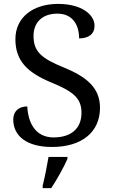

<svg xmlns="http://www.w3.org/2000/svg" viewBox="-20 -744 584 985"><path d="M247 10C397 10 493 -64 493 -191C493 -294 424 -350 307 -398C191 -445 152 -480 152 -560C152 -629 197 -674 274 -674C358 -674 386 -609 386 -547C434 -547 465 -569 465 -612C465 -670 397 -724 278 -724C152 -724 59 -657 59 -543C59 -433 119 -372 243 -321C360 -273 398 -238 398 -165C398 -84 344 -39 255 -39C161 -39 124 -115 120 -198C74 -198 48 -171 48 -131C48 -47 116 10 247 10ZM199 208V221H243C271 179 308 113 326 71V61H229C221 109 210 164 199 208Z"/></svg>

Font: Noto Serif Devanagari
Style: Regular
Weight: 400
Designer: Universal Thirst, Indian Type Foundry and the Monotype Design Team
Foundry: Monotype Imaging Inc.
Version: Version 2.004